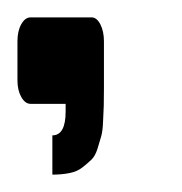

<svg xmlns="http://www.w3.org/2000/svg" viewBox="-20 -119 208 220"><path d="M99.1 -71.8V-18.1Q99.1 -4.9 98.9 2Q98.6 8.8 98.1 20Q97.7 31.2 95.9 37.4Q94.2 43.5 91.6 51.8Q88.9 60.1 84.5 64.2Q80.1 68.4 74.2 73Q68.4 77.6 59.6 79.3Q50.8 81.1 40 81.1V36.1Q55.2 36.1 55.2 8.8V0H15.1Q8.8 0 4.4 -7.8Q0 -15.6 0 -26.9V-71.8Q0 -83.5 4.4 -91.3Q8.8 -99.1 15.1 -99.1H85Q90.8 -99.1 95 -91.1Q99.1 -83 99.1 -71.8Z"/></svg>

Font: Favorite Color
Style: Regular
Weight: 400
Designer: Bryce Wilner
Version: Version 1.000;PS 1.0;hotconv 16.6.51;makeotf.lib2.5.65220 DE